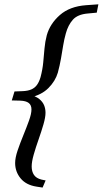

<svg xmlns="http://www.w3.org/2000/svg" viewBox="-20 -733 475 888"><path d="M34.5 -268.5 47 -310 86 -311.5Q108.5 -312.5 124.5 -319.2Q140.5 -326 150.8 -340Q161 -354 167.5 -376Q177 -412 180 -444.8Q183 -477.5 185.8 -508.8Q188.5 -540 196.5 -570.5Q211.5 -623.5 257 -663.5Q302.5 -703.5 378.5 -709L435 -713L427.5 -674.5L385.5 -670.5Q339 -666.5 317 -641.8Q295 -617 284.5 -578.5Q277 -552 272.2 -522.8Q267.5 -493.5 262 -462Q256.5 -430.5 247.5 -397Q236 -358 204.2 -326Q172.5 -294 118.5 -282L122.5 -293.5Q147 -287 162 -274.8Q177 -262.5 183.8 -246.5Q190.5 -230.5 190.5 -211.5Q190.5 -190.5 181 -157.8Q171.5 -125 158.5 -88.2Q145.5 -51.5 136 -18.2Q126.5 15 126.5 37Q126.5 60 137 75.8Q147.5 91.5 171.5 97.5L191 101.5L177 134.5L148 130Q100.5 122.5 75.2 91.8Q50 61 50 21Q50 -3.5 61.5 -37.2Q73 -71 87.8 -107Q102.5 -143 114 -174.8Q125.5 -206.5 125.5 -227Q125.5 -247 112.8 -256.8Q100 -266.5 74 -267.5Z"/></svg>

Font: Newsreader 16pt 16pt Medium
Style: Italic
Weight: 500
Italic angle: -17°
Version: Version 1.003